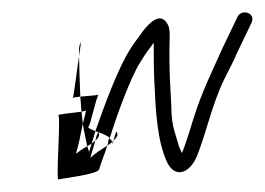

<svg xmlns="http://www.w3.org/2000/svg" viewBox="-20 -432 422 306"><path d="M73 -248C77 -246 69 -145 73 -146C81 -148 135 -154 138 -162C142 -176 145 -181 151 -200C142 -194 130 -187 124 -180C126 -189 130 -200 132 -208C130 -206 128 -205 126 -203L122 -190L119 -199C112 -195 106 -191 101 -187C105 -199 109 -220 112 -235C111 -241 111 -247 110 -254C97 -252 70 -250 73 -248ZM95 -276H96C96 -275 95 -276 95 -276ZM106 -354V-342C108 -355 109 -365 109 -365C107 -361 106 -357 106 -354ZM96 -276C97 -277 102 -277 108 -278C107 -303 106 -331 106 -342C102 -317 98 -281 96 -276ZM108 -278C109 -269 109 -261 110 -254C113 -255 116 -255 117 -256C117 -254 115 -246 112 -235C114 -221 117 -210 119 -199C121 -200 124 -202 126 -203C128 -210 130 -215 132 -223C124 -226 119 -229 121 -230C124 -232 133 -276 137 -281C133 -280 119 -279 108 -278ZM137 -281C138 -281 138 -281 138 -281C138 -281 137 -281 137 -281ZM132 -223C140 -220 150 -217 155 -212C165 -245 187 -306 203 -332C216 -353 216 -351 225 -364C225 -342 225 -322 226 -302C228 -258 230 -207 247 -172C259 -149 280 -155 292 -179C295 -185 302 -204 311 -234C320 -264 329 -289 338 -307C347 -325 354 -338 357 -346L381 -396C388 -412 364 -419 358 -404L334 -354C320 -322 302 -287 288 -242C279 -212 273 -195 270 -188C267 -194 265 -199 264 -203L258 -223C255 -233 253 -246 253 -264C251 -302 250 -311 250 -351C250 -379 253 -387 244 -398C231 -413 212 -388 206 -380C200 -371 196 -367 189 -356C169 -326 146 -263 132 -223ZM132 -208C137 -212 138 -215 138 -219C137 -224 134 -218 132 -208ZM151 -200C154 -202 157 -204 159 -206C158 -208 156 -210 154 -212C152 -208 153 -204 151 -200ZM159 -206C160 -205 159 -203 159 -202C159 -202 160 -203 161 -208C161 -207 160 -207 159 -206ZM161 -208C164 -211 168 -215 167 -218C166 -228 163 -216 161 -208Z"/></svg>

Font: FailCity
Style: OBL
Weight: 400
Version: Version 1